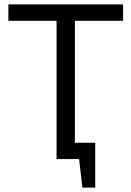

<svg xmlns="http://www.w3.org/2000/svg" viewBox="-20 -720 595 869"><path d="M236 -626H18V-700H537V-626H319V-74H411V129H353L338 0H236Z"/></svg>

Font: PT Sans
Style: Regular
Weight: 400
Version: Version 2.003W OFL; ttfautohint (v1.6)